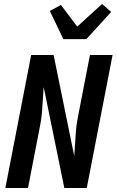

<svg xmlns="http://www.w3.org/2000/svg" viewBox="-20 -947 590 967"><path d="M7 0 137 -670H250L354 -161Q356 -191 358 -221Q360 -251 362 -281Q364 -311 369.5 -341.5Q375 -372 381 -402L433 -670H547L417 0H304L200 -509Q198 -479 196 -449Q194 -419 192 -389Q190 -359 184.5 -328.5Q179 -298 173 -268L121 0ZM299 -750 231 -892 287 -922 369 -813 494 -927 540 -887 415 -750Z"/></svg>

Font: Lode Term
Style: Bold Italic
Weight: 700
Italic angle: -11°
Monospace: yes
Designer: Belleve Invis
Foundry: Belleve Invis
Version: Version 29.2.0